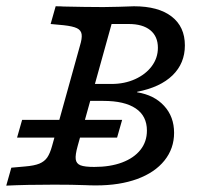

<svg xmlns="http://www.w3.org/2000/svg" viewBox="-21 -591 634 612"><path d="M-1.1 0.7 15.1 -56.5 58.9 -60.4Q88.3 -62.8 104.6 -69.5Q120.8 -76.3 129.7 -89.2Q138.5 -102.2 145 -125.8L233.8 -445.2Q241.1 -468.8 239.2 -481.8Q237.3 -494.7 224.4 -501Q211.4 -507.4 182.1 -510.6L140.4 -514.5L156.4 -571Q171.9 -571 182.1 -570.2Q249.6 -568.6 305.2 -568.5H309.9Q333.6 -569.3 357.7 -569.4Q381.9 -570.2 406.1 -571Q483.7 -571 526 -538.4Q568.3 -505.9 568.3 -446.2Q568.3 -389.3 529.1 -351Q489.9 -312.8 416.1 -298.4V-296.8Q470.4 -288.2 502.1 -253.6Q533.9 -219.1 533.9 -167.6Q533.9 -117.6 503.2 -79.3Q472.5 -41.1 416.4 -20.5Q360.2 0 285.8 0Q265.1 0 251.7 -0.8Q209.7 -2.4 151 -2.4H152.6Q62.4 -2.4 -1.1 0.7ZM447.3 -174.8Q447.3 -221.3 411.7 -245.3Q376.2 -269.4 308.3 -269.4H259.7L274.2 -323.4H334.7Q375.9 -323.4 409.7 -338.7Q443.4 -354 462.9 -380.2Q482.3 -406.5 482.3 -438.7Q482.3 -475 458 -494.8Q433.7 -514.5 389.2 -514.5H334.7L226.6 -125.8Q218.5 -96.9 220.4 -83.2Q222.3 -69.4 235.6 -64.1Q248.9 -58.9 279.3 -58.9Q330.3 -58.9 368.2 -73.1Q406.1 -87.4 426.7 -113.4Q447.3 -139.4 447.3 -174.8ZM49.5 -208.9H368.3L352.2 -152.4H33.4Z"/></svg>

Font: Playfair Micro SmCond SmLight
Style: Italic
Weight: 360
Width: 4
Italic angle: -15.6°
Designer: Claus Eggers Sørensen
Foundry: Claus Eggers Sørensen
Version: Version 2.203;Glyphs 3.3 (3326)